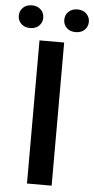

<svg xmlns="http://www.w3.org/2000/svg" viewBox="-91 -915 467 950"><g transform="rotate(5 142.0 -440.0)"><path d="M203.1 -710.9V0H80.6V-710.9ZM-32.2 -823.7Q-32.2 -847.7 -15.6 -864Q1 -880.4 28.3 -880.4Q56.2 -880.4 72.8 -864Q89.4 -847.7 89.4 -823.7Q89.4 -800.3 72.8 -783.9Q56.2 -767.6 28.3 -767.6Q1 -767.6 -15.6 -783.9Q-32.2 -800.3 -32.2 -823.7ZM193.8 -823.2Q193.8 -847.2 210.4 -863.5Q227.1 -879.9 254.9 -879.9Q282.2 -879.9 299.1 -863.5Q315.9 -847.2 315.9 -823.2Q315.9 -799.3 299.1 -783.2Q282.2 -767.1 254.9 -767.1Q227.1 -767.1 210.4 -783.2Q193.8 -799.3 193.8 -823.2Z"/></g></svg>

Font: Vazirmatn UI Medium
Style: Regular
Weight: 500
Designer: Saber Rastikerdar
Foundry: Saber Rastikerdar
Version: Version 33.003